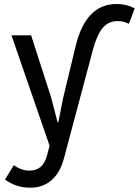

<svg xmlns="http://www.w3.org/2000/svg" viewBox="-20 -696 678 938"><path d="M127.5 221Q58 221 4.5 181L47.5 111Q84.5 137.5 123.5 137.5Q157.5 137.5 178.5 119.2Q199.5 101 210 62L244.5 -66H258.5L288.5 -217.5L349.5 -470.5Q399 -676.5 550 -676.5Q598 -676.5 638 -655L609.5 -579.5Q597.5 -586 584.8 -589.5Q572 -593 554.5 -593Q510.5 -593 482.2 -560.2Q454 -527.5 434 -453L292.5 77.5Q274 147.5 231.8 184.2Q189.5 221 127.5 221ZM228.5 34 36 -523.5H132L230.5 -217.5L261.5 -98H279Z"/></svg>

Font: Google Sans Code
Style: Regular
Weight: 400
Monospace: yes
Designer: Google Sans Code Authors
Foundry: Google LLC
Version: Version 6.000